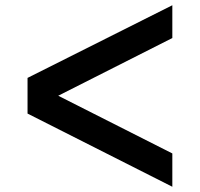

<svg xmlns="http://www.w3.org/2000/svg" viewBox="-20 -738 762 732"><path d="M637 -718 85 -441V-305L637 -26V-153L202 -373L637 -593Z"/></svg>

Font: Decalotype
Style: Bold
Weight: 700
Designer: Alfredo Marco Pradil
Foundry: Alfredo Marco Pradil
Version: Version 1.0